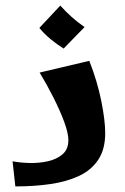

<svg xmlns="http://www.w3.org/2000/svg" viewBox="-20 -668 447 688"><path d="M35 0 25 -90Q51 -85 85 -84Q119 -83 151 -90Q183 -97 204 -115Q225 -133 225 -166Q225 -191 210 -231.5Q195 -272 171.5 -318.5Q148 -365 122 -408L300 -450Q329 -376 343 -306Q357 -236 357 -191Q357 -133 332 -95.5Q307 -58 263 -37.5Q219 -17 161 -8.5Q103 0 35 0ZM208 -494Q184 -509 161 -528Q138 -547 121 -568L196 -648Q216 -626 236.5 -607.5Q257 -589 283 -571Z"/></svg>

Font: Marhey SemiBold
Style: Regular
Weight: 600
Designer: Nur Syamsi & Bustanul Arifin
Foundry: Namelatype
Version: Version 1.000; ttfautohint (v1.8.4.7-5d5b)